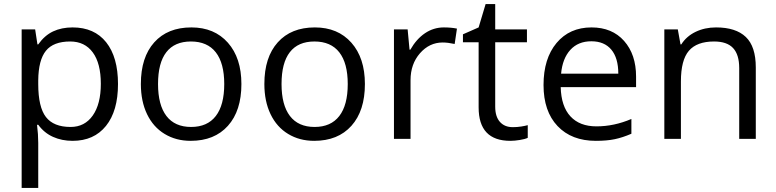

<svg xmlns="http://www.w3.org/2000/svg" viewBox="-20 -679 3797 939"><path d="M335 9.8Q282.7 9.8 239.5 -9.5Q196.3 -28.8 167 -68.8H161.1Q167 -22 167 20V240.2H85.9V-535.2H151.9L163.1 -461.9H167Q198.2 -505.9 239.7 -525.4Q281.2 -544.9 335 -544.9Q441.4 -544.9 499.3 -472.2Q557.1 -399.4 557.1 -268.1Q557.1 -136.2 498.3 -63.2Q439.5 9.8 335 9.8ZM323.2 -476.1Q241.2 -476.1 204.6 -430.7Q168 -385.3 167 -286.1V-268.1Q167 -155.3 204.6 -106.7Q242.2 -58.1 325.2 -58.1Q394.5 -58.1 433.8 -114.3Q473.1 -170.4 473.1 -269Q473.1 -369.1 433.8 -422.6Q394.5 -476.1 323.2 -476.1Z M1160.6 -268.1Q1160.6 -137.2 1094.7 -63.7Q1028.8 9.8 912.6 9.8Q840.8 9.8 785.2 -23.9Q729.5 -57.6 699.2 -120.6Q668.9 -183.6 668.9 -268.1Q668.9 -398.9 734.4 -471.9Q799.8 -544.9 916 -544.9Q1028.3 -544.9 1094.5 -470.2Q1160.6 -395.5 1160.6 -268.1ZM752.9 -268.1Q752.9 -165.5 793.9 -111.8Q835 -58.1 914.6 -58.1Q994.1 -58.1 1035.4 -111.6Q1076.7 -165 1076.7 -268.1Q1076.7 -370.1 1035.4 -423.1Q994.1 -476.1 913.6 -476.1Q834 -476.1 793.5 -423.8Q752.9 -371.6 752.9 -268.1Z M1764.6 -268.1Q1764.6 -137.2 1698.7 -63.7Q1632.8 9.8 1516.6 9.8Q1444.8 9.8 1389.2 -23.9Q1333.5 -57.6 1303.2 -120.6Q1272.9 -183.6 1272.9 -268.1Q1272.9 -398.9 1338.4 -471.9Q1403.8 -544.9 1520 -544.9Q1632.3 -544.9 1698.5 -470.2Q1764.6 -395.5 1764.6 -268.1ZM1356.9 -268.1Q1356.9 -165.5 1397.9 -111.8Q1439 -58.1 1518.6 -58.1Q1598.1 -58.1 1639.4 -111.6Q1680.7 -165 1680.7 -268.1Q1680.7 -370.1 1639.4 -423.1Q1598.1 -476.1 1517.6 -476.1Q1438 -476.1 1397.5 -423.8Q1356.9 -371.6 1356.9 -268.1Z M2150.9 -544.9Q2186.5 -544.9 2214.8 -539.1L2203.6 -463.9Q2170.4 -471.2 2145 -471.2Q2080.1 -471.2 2033.9 -418.5Q1987.8 -365.7 1987.8 -287.1V0H1906.7V-535.2H1973.6L1982.9 -436H1986.8Q2016.6 -488.3 2058.6 -516.6Q2100.6 -544.9 2150.9 -544.9Z M2487.8 -57.1Q2509.3 -57.1 2529.3 -60.3Q2549.3 -63.5 2561 -66.9V-4.9Q2547.9 1.5 2522.2 5.6Q2496.6 9.8 2476.1 9.8Q2320.8 9.8 2320.8 -153.8V-472.2H2244.1V-511.2L2320.8 -544.9L2355 -659.2H2401.9V-535.2H2557.1V-472.2H2401.9V-157.2Q2401.9 -108.9 2424.8 -83Q2447.8 -57.1 2487.8 -57.1Z M2894 9.8Q2775.4 9.8 2706.8 -62.5Q2638.2 -134.8 2638.2 -263.2Q2638.2 -392.6 2701.9 -468.8Q2765.6 -544.9 2873 -544.9Q2973.6 -544.9 3032.2 -478.8Q3090.8 -412.6 3090.8 -304.2V-252.9H2722.2Q2724.6 -158.7 2769.8 -109.9Q2814.9 -61 2897 -61Q2983.4 -61 3067.9 -97.2V-24.9Q3024.9 -6.3 2986.6 1.7Q2948.2 9.8 2894 9.8ZM2872.1 -477.1Q2807.6 -477.1 2769.3 -435.1Q2731 -393.1 2724.1 -318.8H3003.9Q3003.9 -395.5 2969.7 -436.3Q2935.5 -477.1 2872.1 -477.1Z M3595.2 0V-346.2Q3595.2 -411.6 3565.4 -443.8Q3535.6 -476.1 3472.2 -476.1Q3388.2 -476.1 3349.1 -430.7Q3310.1 -385.3 3310.1 -280.8V0H3229V-535.2H3294.9L3308.1 -461.9H3312Q3336.9 -501.5 3381.8 -523.2Q3426.8 -544.9 3481.9 -544.9Q3578.6 -544.9 3627.4 -498.3Q3676.3 -451.7 3676.3 -349.1V0Z"/></svg>

Font: f01206874
Style: Regular
Weight: 400
Foundry: Ascender Corporation
Version: Version 1.10